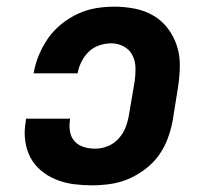

<svg xmlns="http://www.w3.org/2000/svg" viewBox="-20 -548 640 576"><path d="M256 8Q228 8 201 4.5Q174 1 149 -9Q124 -19 103.5 -36Q83 -53 71 -76Q59 -99 55.5 -126.5Q52 -154 57 -182L58 -192H190V-188Q187 -170 190 -153Q193 -136 204 -124Q215 -112 231.5 -107Q248 -102 266 -102Q285 -102 303.5 -109.5Q322 -117 336 -132.5Q350 -148 357 -166.5Q364 -185 367 -204L384 -304Q387 -324 386.5 -344.5Q386 -365 377.5 -382Q369 -399 351.5 -408.5Q334 -418 314 -418Q296 -418 278 -412Q260 -406 246.5 -393Q233 -380 224.5 -363Q216 -346 213 -329V-328H81V-329Q86 -357 97 -383.5Q108 -410 124.5 -433.5Q141 -457 164.5 -476Q188 -495 214.5 -507Q241 -519 268 -523.5Q295 -528 323 -528Q354 -528 384.5 -522Q415 -516 440.5 -501Q466 -486 484 -462Q502 -438 511 -409.5Q520 -381 519.5 -349.5Q519 -318 514 -286L498 -186Q493 -159 483 -132Q473 -105 456 -81.5Q439 -58 415 -40Q391 -22 365 -11Q339 0 311 4Q283 8 256 8Z"/></svg>

Font: Iosevka HT Extrabold Extended
Style: Italic
Weight: 800
Width: 7
Italic angle: -9°
Monospace: yes
Designer: Belleve Invis
Foundry: Belleve Invis
Version: Version 32.3.0; ttfautohint (v1.8.4)